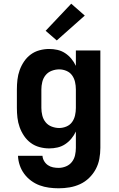

<svg xmlns="http://www.w3.org/2000/svg" viewBox="-20 -792 640 1035"><path d="M296 223Q270 223 244 219.5Q218 216 193.5 207Q169 198 147.5 182Q126 166 110.5 145Q95 124 86.5 99Q78 74 77 48H209Q210 63 218 76.5Q226 90 238.5 98.5Q251 107 266 110Q281 113 296 113Q316 113 335.5 105Q355 97 367.5 81Q380 65 384.5 45Q389 25 389 5V-83Q379 -62 364.5 -44.5Q350 -27 331 -14.5Q312 -2 290 3Q268 8 245 8Q219 8 193 1Q167 -6 146 -21.5Q125 -37 110 -59Q95 -81 86 -106Q77 -131 74 -157.5Q71 -184 71 -210V-310Q71 -336 74 -362.5Q77 -389 86 -414Q95 -439 110 -461Q125 -483 146 -498.5Q167 -514 193 -521Q219 -528 245 -528Q268 -528 290 -523Q312 -518 331 -505.5Q350 -493 364.5 -475.5Q379 -458 389 -437V-520H521V5Q521 35 515.5 64.5Q510 94 496 120Q482 146 460.5 167Q439 188 412 200.5Q385 213 355.5 218Q326 223 296 223ZM299 -102Q319 -102 338 -110Q357 -118 368.5 -134Q380 -150 384.5 -170Q389 -190 389 -210V-310Q389 -330 384.5 -350Q380 -370 368.5 -386Q357 -402 338 -410Q319 -418 299 -418Q279 -418 259 -410.5Q239 -403 226 -387Q213 -371 208 -350.5Q203 -330 203 -310V-210Q203 -190 208 -169.5Q213 -149 226 -133Q239 -117 259 -109.5Q279 -102 299 -102ZM286 -574 226 -626 364 -772 437 -708Z"/></svg>

Font: Iosevka Aile Extrabold
Style: Regular
Weight: 800
Designer: Belleve Invis
Foundry: Belleve Invis
Version: Version 27.3.5; ttfautohint (v1.8.4)